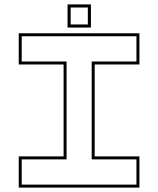

<svg xmlns="http://www.w3.org/2000/svg" viewBox="-20 -851 718 871"><path d="M65 0V-141.5H268.5V-558.5H65V-700H612.5V-558.5H409.5V-141.5H612.5V0ZM78.5 -13.5H599V-128H396V-572H599V-686.5H78.5V-572H282V-128H78.5ZM286.5 -726V-831H392.5V-726ZM300.5 -740H378.5V-817H300.5Z"/></svg>

Font: Tourney Expanded Thin
Style: Regular
Weight: 100
Width: 7
Designer: Tyler Finck
Foundry: Etcetera Type Co
Version: Version 1.010; ttfautohint (v1.8.3)